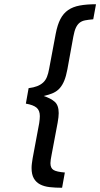

<svg xmlns="http://www.w3.org/2000/svg" viewBox="-20 -759 473 906"><path d="M273 127Q241 127 214.5 124Q188 121 169 111Q150 101 139.5 82.5Q129 64 129 34Q129 23 130.5 12Q132 1 134 -12L165 -178Q168 -198 168 -211Q168 -238 152.5 -251Q137 -264 102 -270L115 -343Q139 -346 155.5 -352.5Q172 -359 183.5 -369.5Q195 -380 201.5 -396Q208 -412 212 -435L243 -600Q251 -642 265 -669Q279 -696 301.5 -711.5Q324 -727 356.5 -733Q389 -739 433 -739L420 -668Q397 -666 381.5 -663Q366 -660 355.5 -651.5Q345 -643 338 -628Q331 -613 326 -586L298 -432Q292 -400 283.5 -379Q275 -358 262.5 -343.5Q250 -329 231.5 -320.5Q213 -312 186 -306Q220 -295 238.5 -278.5Q257 -262 257 -225Q257 -208 252 -180L223 -26Q221 -15 219.5 -6Q218 3 218 11Q218 34 232.5 43Q247 52 286 55Z"/></svg>

Font: Involve Medium Oblique
Style: Italic
Weight: 500
Italic angle: -10.5°
Designer: Stefan Peev
Foundry: Context Ltd.
Version: Version 1.001